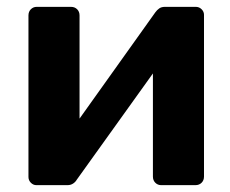

<svg xmlns="http://www.w3.org/2000/svg" viewBox="-20 -540 670 560"><path d="M86 0Q77 0 70 -7Q63 -14 63 -24V-495Q63 -506 70 -513Q77 -520 87 -520H187Q198 -520 205 -513Q212 -506 212 -495V-115L172 -138L433 -504Q438 -511 444.5 -515.5Q451 -520 461 -520H551Q561 -520 568 -513Q575 -506 575 -497V-25Q575 -14 568 -7Q561 0 550 0H450Q440 0 433 -7Q426 -14 426 -25V-390L467 -383L204 -16Q200 -9 193 -4.5Q186 0 177 0Z"/></svg>

Font: Rubik SemiBold
Style: Regular
Weight: 600
Designer: Hubert and Fischer
Foundry: Hubert and Fischer
Version: Version 2.300;gftools[0.9.30]